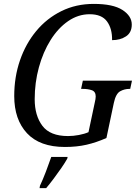

<svg xmlns="http://www.w3.org/2000/svg" viewBox="-20 -744 707 985"><path d="M313 10Q184 10 118.5 -60.5Q53 -131 53 -251Q53 -349 82.5 -434.5Q112 -520 166 -585Q220 -650 295 -687Q370 -724 461 -724Q560 -724 608 -693Q656 -662 656 -618Q656 -577 626.5 -557.5Q597 -538 555 -538Q556 -597 529 -634Q502 -671 440 -671Q381 -671 329.5 -635.5Q278 -600 239.5 -538.5Q201 -477 179.5 -398.5Q158 -320 158 -235Q158 -151 197.5 -98.5Q237 -46 329 -46Q356 -46 385 -51.5Q414 -57 434 -66L466 -217Q471 -237 471 -249Q471 -274 451.5 -281Q432 -288 405 -288H396L405 -330H657L648 -288H644Q618 -288 596 -275.5Q574 -263 564 -216L526 -36Q474 -13 424 -1.5Q374 10 313 10ZM185 209Q200 177 215.5 136.5Q231 96 243 61H327L325 70Q314 90 295 117.5Q276 145 255 173Q234 201 217 221H183Z"/></svg>

Font: Noto Serif SemiCondensed
Style: Italic
Weight: 400
Width: 4
Italic angle: -12°
Designer: Monotype Design Team
Foundry: Monotype Imaging Inc.
Version: Version 2.013